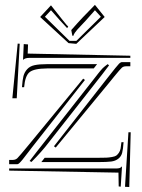

<svg xmlns="http://www.w3.org/2000/svg" viewBox="-20 -749 582 789"><path d="M329.1 -420.4 110.8 -142.6Q105.5 -135.3 98.9 -127Q92.3 -118.7 88.4 -113.5Q84.5 -108.4 79.8 -102.3Q75.2 -96.2 72.5 -93Q69.8 -89.8 66.7 -86.2Q63.5 -82.5 61.5 -80.6Q59.6 -78.6 57.4 -76.9Q55.2 -75.2 53.5 -74.7Q51.8 -74.2 49.8 -74.2H17.6V-91.8H32.2Q43.9 -91.8 51.5 -99.1Q59.1 -106.4 97.7 -153.3L321.8 -425.8ZM109.4 -83.5 101.6 -87.4 131.8 -126.5 350.1 -404.3Q357.9 -414.1 368.7 -428Q379.4 -441.9 383.1 -446.5Q386.7 -451.2 392.8 -458.5Q398.9 -465.8 402.3 -469Q405.8 -472.2 410.6 -476.3Q415.5 -480.5 422.4 -485.4L428.2 -480.5L398.9 -441.9L180.7 -164.1Q151.9 -126 109.4 -83.5ZM515.6 -520V-511.2H100.6Q83 -511.2 74.7 -502.9L77.6 -567.9L95.2 -566.4L93.8 -528.8ZM30.8 -345.2 52.7 -569.8 61 -569.3 48.8 -345.2ZM365.2 -467.8H173.3Q119.1 -467.3 101.1 -452.1Q83 -437 79.1 -390.6H70.3Q72.3 -420.4 76.4 -436.5Q80.6 -452.6 91.8 -464.8Q103 -477.1 122.1 -481.2Q141.1 -485.4 173.3 -485.4H378.9ZM201.7 -147.9 419.4 -425.8Q462.9 -481.4 469.7 -487.8Q476.1 -493.7 481 -493.7H515.6V-476.6H498Q487.3 -476.6 480.7 -470.7Q474.1 -464.8 449.7 -435.1Q439.5 -422.4 433.1 -414.6L209 -142.6ZM163.6 -100.6H384.8Q406.2 -100.6 417 -101.1Q427.7 -101.6 440.2 -103.8Q452.6 -106 457.8 -109.6Q462.9 -113.3 468.3 -120.8Q473.6 -128.4 475.6 -138.7Q477.5 -148.9 479 -164.6H487.8Q485.8 -135.3 481.9 -120.6Q478 -106 466.1 -96.7Q454.1 -87.4 436.8 -85.2Q419.4 -83 384.8 -83H149.9ZM476.1 18.1 467.8 17.1 466.8 -39.6 17.6 -47.9V-56.6H455.1Q466.3 -56.6 471.4 -58.3Q476.6 -60.1 481.4 -65.4ZM493.7 18.6 507.8 -205.6H517.1L511.2 19.5ZM272.9 -625.5Q279.3 -633.3 297.1 -652.6Q314.9 -671.9 319.8 -677.2L370.1 -729L410.2 -679.2L293.5 -568.8L261.7 -571.8L145 -679.2L189.5 -727.1L234.4 -670.4Q239.7 -664.6 247.1 -654.8Q254.4 -645 260.3 -640.1L255.9 -633.3Q252.4 -637.7 226.6 -665L189.5 -707L164.6 -680.2L265.6 -581.1H293.9L394.5 -680.2L370.1 -707L333 -665Q325.7 -657.2 314.2 -645Q302.7 -632.8 297.6 -627.2Q292.5 -621.6 287.6 -614.5Q282.7 -607.4 281.7 -602.1H277.3Z"/></svg>

Font: FoglihtenNo03
Style: Regular
Weight: 500
Version: Version 0.59